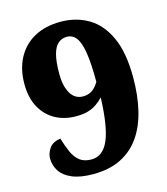

<svg xmlns="http://www.w3.org/2000/svg" viewBox="-110 -810 788 904"><g transform="rotate(-15 284.5 -357.5)"><path d="M233 9Q170 9 130.5 -8Q91 -25 73 -53Q55 -81 55 -115Q55 -139 71 -163Q87 -187 126 -193Q138 -153 151.5 -123Q165 -93 186.5 -76.5Q208 -60 243 -60Q299 -60 327 -124.5Q355 -189 360 -331Q345 -315 326.5 -302Q308 -289 284 -282Q260 -275 226 -275Q169 -275 124.5 -299.5Q80 -324 54.5 -371Q29 -418 29 -485Q29 -557 58 -611Q87 -665 140.5 -694.5Q194 -724 269 -724Q345 -724 404.5 -688.5Q464 -653 498 -578Q532 -503 532 -382Q532 -296 515 -224Q498 -152 462 -100Q426 -48 369.5 -19.5Q313 9 233 9ZM282 -357Q305 -357 323.5 -368Q342 -379 359 -407Q359 -497 350.5 -549.5Q342 -602 324.5 -625Q307 -648 279 -648Q254 -648 236 -632Q218 -616 209 -581Q200 -546 200 -488Q200 -429 221 -393Q242 -357 282 -357Z"/></g></svg>

Font: Noto Serif Hebrew Black
Style: Regular
Weight: 900
Version: Version 2.003